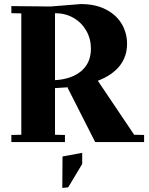

<svg xmlns="http://www.w3.org/2000/svg" viewBox="-20 -700 732 946"><path d="M690 -35V0H449L313 -268L316 -270Q293 -268 251 -266V-36L300 -35V0H36V-35L85 -36V-634L36 -635V-670L229 -668L378 -680Q450 -680 501.5 -653.5Q553 -627 579.5 -582.5Q606 -538 606 -484Q606 -422 570 -376Q534 -330 462 -302L641 -36ZM251 -305Q334 -310 381 -350.5Q428 -391 428 -460Q428 -509 405 -549Q382 -589 342 -612Q302 -635 251 -635ZM288 71 385 53V108L316 223L287 226Z"/></svg>

Font: Rakkas
Style: Regular
Weight: 400
Designer: Zeynep Akay
Foundry: Zeynep Akay
Version: Version 2.000